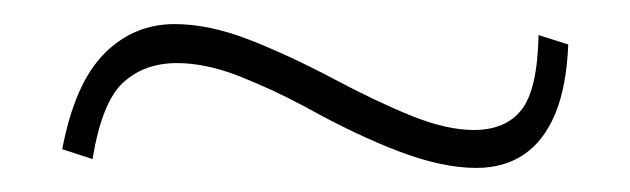

<svg xmlns="http://www.w3.org/2000/svg" viewBox="-20 -402 528 161"><path d="M379.4 -261.2Q351.1 -261.2 314.9 -274.9Q278.8 -288.6 235.8 -312.5Q207.5 -327.6 179.9 -338.4Q152.3 -349.1 128.4 -349.1Q101.1 -349.1 83.3 -332.8Q65.4 -316.4 57.6 -268.6L32.2 -276.9Q42.5 -331.5 67.1 -356.7Q91.8 -381.8 126.5 -381.8Q155.3 -381.8 189 -368.7Q222.7 -355.5 260.7 -335.4Q295.4 -316.9 325 -304.9Q354.5 -293 377.4 -293Q403.8 -293 417.2 -309.8Q430.7 -326.7 431.6 -372.6L456.5 -364.7Q455.1 -329.6 445.6 -306.6Q436 -283.7 419.4 -272.5Q402.8 -261.2 379.4 -261.2Z"/></svg>

Font: Comme Thin
Style: Regular
Weight: 250
Version: Version 1.000;gftools[0.9.27]